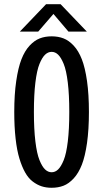

<svg xmlns="http://www.w3.org/2000/svg" viewBox="-20 -878 490 909"><path d="M391 -728.5H304L233 -812L161 -728.5H74L198 -858H267ZM224.5 11Q198.5 11 177 4Q155.5 -3 135 -18.5Q114.5 -34 99 -61.5Q83.5 -89 71.8 -127.8Q60 -166.5 53.8 -222.2Q47.5 -278 47.5 -348Q47.5 -431 56.8 -494.2Q66 -557.5 81.5 -597.2Q97 -637 120 -661.8Q143 -686.5 168.2 -696.2Q193.5 -706 224.5 -706Q255.5 -706 280.8 -696.2Q306 -686.5 329 -661.8Q352 -637 367.5 -597.2Q383 -557.5 392 -494.2Q401 -431 401 -348Q401 -264.5 392 -201.2Q383 -138 367.5 -98.2Q352 -58.5 329 -33.5Q306 -8.5 280.8 1.2Q255.5 11 224.5 11ZM308 -348Q308 -429 301 -487Q294 -545 281.5 -575.5Q269 -606 255.2 -619.2Q241.5 -632.5 224.5 -632.5Q207.5 -632.5 193.5 -619.2Q179.5 -606 167 -575.5Q154.5 -545 147.5 -487Q140.5 -429 140.5 -348Q140.5 -266.5 147.5 -208.5Q154.5 -150.5 167 -119.8Q179.5 -89 193.5 -75.8Q207.5 -62.5 224.5 -62.5Q241.5 -62.5 255.2 -75.8Q269 -89 281.5 -119.5Q294 -150 301 -208.2Q308 -266.5 308 -348Z"/></svg>

Font: League Mono Condensed
Style: Regular
Weight: 400
Width: 1
Designer: Tyler Finck
Foundry: The League of Moveable Type / Tyler Finck
Version: Version 2.210